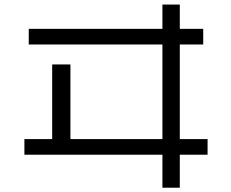

<svg xmlns="http://www.w3.org/2000/svg" viewBox="-20 -790 1040 864"><path d="M710.9 -769.5H789.1V-660.2H894.5V-589.8H789.1V-164.1H914.1V-93.8H789.1V54.7H710.9V-93.8H89.8V-164.1H214.8V-500H296.9V-164.1H710.9V-589.8H109.4V-660.2H710.9Z"/></svg>

Font: 和音 by 宁静之雨，公众号njzyshare
Style: Regular
Weight: 400
Designer: Steve Matteson
Foundry: Ascender Corporation
Version: Version 6.00;June 8, 2018;FontCreator 11.0.0.2388 32-bit